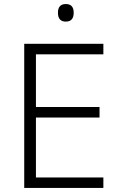

<svg xmlns="http://www.w3.org/2000/svg" viewBox="-20 -931 593 951"><path d="M492 0H100V-714H492V-662H158V-401H473V-349H158V-52H492ZM306 -911Q345 -911 345 -868Q345 -824 306 -824Q267 -824 267 -868Q267 -911 306 -911Z"/></svg>

Font: Noto Sans Arabic Light
Style: Regular
Weight: 300
Designer: Monotype Design Team, Nadine Chahine, Nizar Qandah and Khaled Hosny
Foundry: Monotype Imaging Inc.
Version: Version 2.012; ttfautohint (v1.8.4.7-5d5b)